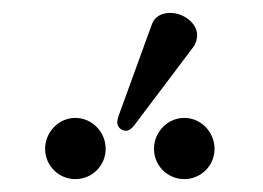

<svg xmlns="http://www.w3.org/2000/svg" viewBox="-20 -806 408 298"><path d="M244 -786C231 -786 220 -780 216 -769L164 -626C163 -623 162 -619 162 -616C162 -609 168 -603 176 -603C180 -603 185 -607 188 -611L280 -733C284 -738 286 -746 286 -751C286 -771 264 -786 244 -786ZM50 -575C50 -549 71 -528 97 -528C123 -528 144 -549 144 -575C144 -601 123 -623 97 -623C71 -623 50 -601 50 -575ZM219 -575C219 -549 240 -528 266 -528C292 -528 313 -549 313 -575C313 -601 292 -623 266 -623C240 -623 219 -601 219 -575Z"/></svg>

Font: Libertinus Serif
Style: Regular
Weight: 400
Designer: Philipp H. Poll, Khaled Hosny
Foundry: Caleb Maclennan
Version: Version 7.050;RELEASE